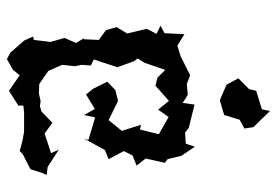

<svg xmlns="http://www.w3.org/2000/svg" viewBox="-146 -644 821 570"><g transform="rotate(90 265.0 -358.5)"><path d="M212 -655 231 -620 277 -600 321 -613 335 -659 361 -673 357 -700 341 -716 309 -749 304 -725 249 -708 244 -687ZM56 -424 80 -412 65 -383 79 -325 60 -294 69 -262 98 -241 96 -196 93 -197 107 -173 92 -139 104 -98 98 -48 88 -46 100 -19 136 22 155 32 187 14 203 -6 249 26 293 -2V-17L315 -19H371L398 -14L428 -6L437 -15L482 -38L493 -73L499 -86L475 -89L424 -122L434 -99L376 -80L344 -103L311 -71L295 -66L279 -68L257 -63L229 -64L190 -91L172 -132L176 -169L172 -190L174 -217L156 -226L164 -250L179 -296L161 -346L153 -356L166 -377L187 -438L210 -415L234 -409L279 -449L305 -417L327 -448L378 -419L364 -363L350 -366L368 -309L336 -270L279 -298L247 -290L222 -266L243 -224L260 -203L303 -229L321 -197L328 -230L395 -210L391 -197L425 -259L452 -270L428 -315L441 -341L471 -353L450 -380L463 -437L452 -445L442 -486L415 -526L406 -499L373 -497L359 -508L290 -525L285 -490L261 -505L229 -502L203 -512L147 -484L115 -474L81 -495L78 -436Z"/></g></svg>

Font: チョークS
Style: Regular
Weight: 400
Designer: [Stick] Fontworks Inc.
Foundry: [Stick] Fontworks Inc.
Version: Version 1.200;FEAKit 1.0